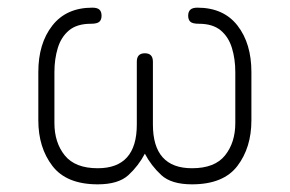

<svg xmlns="http://www.w3.org/2000/svg" viewBox="-20 -481 756 501"><path d="M80 -167V-293Q80 -367.5 116.5 -414.2Q153 -461 221 -461Q234 -461 239.5 -455.8Q245 -450.5 245 -440Q245 -429.5 239.2 -424.2Q233.5 -419 217 -419Q181 -419 160.2 -401.8Q139.5 -384.5 130.8 -355.8Q122 -327 122 -293V-160Q122 -109 149 -75.5Q176 -42 235 -42Q337 -42 337 -156V-320Q337 -342 358 -342Q379 -342 379 -320V-156Q379 -42 481 -42Q540.5 -42 567.2 -75.5Q594 -109 594 -160V-293Q594 -327 585.2 -355.8Q576.5 -384.5 555.8 -401.8Q535 -419 499 -419Q482.5 -419 476.8 -424.2Q471 -429.5 471 -440Q471 -450.5 476.8 -455.8Q482.5 -461 495 -461Q563.5 -461 599.8 -414.2Q636 -367.5 636 -293V-167Q636 -96 599.5 -48Q563 0 481 0Q427 0 400.8 -24.2Q374.5 -48.5 358 -80Q341.5 -48.5 315.2 -24.2Q289 0 235 0Q153.5 0 116.8 -48Q80 -96 80 -167Z"/></svg>

Font: Jura Light Light
Style: Regular
Weight: 300
Version: Version 5.106